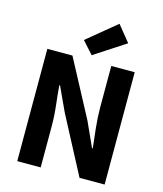

<svg xmlns="http://www.w3.org/2000/svg" viewBox="-143 -1122 1043 1227"><g transform="rotate(15 378.5 -508.5)"><path d="M89 0V-743H255L455 -367L529 -204H534Q527 -263 519.5 -334.5Q512 -406 512 -472V-743H667V0H501L302 -378L228 -538H223Q228 -478 236 -408Q244 -338 244 -272V0ZM373 -777 300 -858 493 -1017 579 -911Z"/></g></svg>

Font: Noto Sans KR ExtraBold
Style: Regular
Weight: 800
Designer: Ryoko NISHIZUKA  (kana, bopomofo & ideographs); Paul D. Hunt (Latin, Greek & Cyrillic); Sandoll Communications , Soo-you
Foundry: Adobe
Version: Version 2.004-H2;hotconv 1.0.118;makeotfexe 2.5.65603